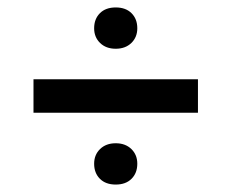

<svg xmlns="http://www.w3.org/2000/svg" viewBox="-20 -592 622 516"><path d="M233 -152Q233 -176 249 -191.5Q265 -207 291 -207Q317 -207 333 -191.5Q349 -176 349 -152Q349 -127 333.5 -111.5Q318 -96 291 -96Q264 -96 248.5 -111.5Q233 -127 233 -152ZM512 -289H70V-379H512ZM233 -516Q233 -541 248.5 -556.5Q264 -572 291 -572Q318 -572 333.5 -556.5Q349 -541 349 -516Q349 -492 333 -476.5Q317 -461 291 -461Q265 -461 249 -476.5Q233 -492 233 -516Z"/></svg>

Font: Celebes SemiBold
Style: Regular
Weight: 600
Designer: Anugrah Pasau
Foundry: Lafontype
Version: Version 1.000